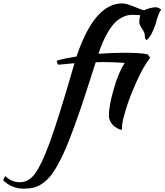

<svg xmlns="http://www.w3.org/2000/svg" viewBox="-208 -752 976 1139"><path d="M528.8 -439Q621.1 -439 667 -430.2Q677.7 -419.4 682.1 -409.2Q640.1 -353.5 600.3 -263.9Q560.5 -174.3 540.3 -108.2Q520 -42 517.1 -15.1Q516.1 -8.8 515.9 -2.4Q515.6 3.9 515.4 7.1Q515.1 10.3 514.9 13.2Q514.6 16.1 513.9 17.1Q513.2 18.1 511.2 18.1Q506.3 18.1 495.4 12.9Q484.4 7.8 471.2 -2Q458 -11.7 448 -29.1Q438 -46.4 438 -66.9Q438 -125.5 467.8 -227.3Q497.6 -329.1 532.2 -378.9Q462.4 -383.8 403.8 -383.8Q374 -383.8 359.9 -382.8Q320.3 -258.3 291 -169.4Q261.7 -80.6 232.4 -0.5Q203.1 79.6 180.7 131.8Q158.2 184.1 133.5 228Q108.9 272 87.6 296.4Q66.4 320.8 41 338.1Q15.6 355.5 -9.5 361.3Q-34.7 367.2 -66.9 367.2Q-137.2 367.2 -188 318.8Q-188 312 -183.8 304Q-179.7 295.9 -174.8 293Q-160.6 309.6 -137.7 319.3Q-114.7 329.1 -89.8 329.1Q-38.6 329.1 -1 279.1Q36.6 229 85 99.1Q139.6 -49.3 233.9 -377Q214.8 -376 138.2 -368.2Q128.9 -377.4 128.9 -392.1Q182.6 -407.2 246.1 -417Q352.1 -731.9 517.1 -731.9Q541 -731.9 590.3 -711.4Q639.6 -690.9 647 -690.9Q659.2 -697.8 680.7 -703.4Q702.1 -709 716.8 -709Q728.5 -709 748 -695.8Q727.5 -664.1 715.8 -610.8Q690.4 -536.6 663.1 -515.1Q650.9 -515.1 650.9 -543.9Q650.9 -558.6 634.5 -582.3Q618.2 -606 618.2 -619.1Q618.2 -629.9 623 -662.1Q590.8 -664.1 577.1 -664.1Q547.4 -664.1 520.8 -651.1Q494.1 -638.2 473.9 -617.7Q453.6 -597.2 434.8 -565.9Q416 -534.7 402.6 -503.4Q389.2 -472.2 376 -433.1Q467.8 -439 528.8 -439Z"/></svg>

Font: Kaushan Script
Style: Regular
Weight: 400
Designer: Pablo Impallari
Foundry: Pablo Impallari
Version: Version 1.002